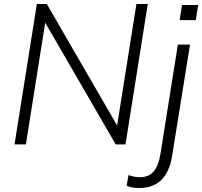

<svg xmlns="http://www.w3.org/2000/svg" viewBox="-20 -725 1015 964"><path d="M53 0 165 -705H215L568 -95L665 -705H722L610 0H561L207 -611L110 0ZM882 -624 894 -700H975L963 -624ZM679 219Q666 219 647 216.5Q628 214 616 207L625 154Q636 158 652 161.5Q668 165 681 165Q726 165 751 136.5Q776 108 786 45L873 -501H934L845 53Q820 219 679 219Z"/></svg>

Font: Mulish Light
Style: Italic
Weight: 300
Italic angle: -9°
Designer: Vernon Adams
Foundry: Vernon Adams
Version: Version 3.603; ttfautohint (v1.8.3)